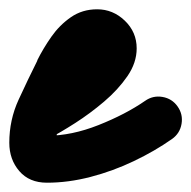

<svg xmlns="http://www.w3.org/2000/svg" viewBox="-59 -335 411 413"><path d="M-22 -59Q-32 -77 -26 -97Q-20 -117 -1 -127Q9 -132 30.5 -145.5Q52 -159 76 -176Q100 -193 117 -208Q134 -223 134 -231Q134 -232 134 -231Q134 -230 134 -228Q135 -225 136 -223Q140 -215 149 -214Q149 -214 150 -214Q145 -214 137 -202.5Q129 -191 122 -178Q115 -165 113 -161Q112 -161 112 -161Q112 -160 112 -160Q97 -130 79.5 -96.5Q62 -63 62 -28Q62 -27 56 -34Q50 -41 43 -43Q43 -43 42 -43Q95 -43 153 -66Q211 -89 253 -118Q253 -118 253 -118Q253 -118 253 -118Q270 -130 290.5 -126.5Q311 -123 323 -106Q335 -89 331.5 -68.5Q328 -48 311 -36Q274 -10 229 11.5Q184 33 136 45.5Q88 58 42 58Q4 58 -17.5 33Q-39 8 -39 -28Q-39 -77 -19 -120.5Q1 -164 22 -206Q22 -206 22 -205Q21 -205 21 -205Q34 -231 51.5 -256Q69 -281 93.5 -298Q118 -315 150 -315Q184 -315 209.5 -290.5Q235 -266 235 -231Q235 -200 215 -171Q195 -142 165 -116.5Q135 -91 103 -70.5Q71 -50 46 -37Q28 -28 8 -34Q-12 -40 -22 -59Z"/></svg>

Font: FRB American Cursive Ultra
Style: Bold Italic
Weight: 1000
Italic angle: -25°
Version: Version 2.0;Modular Font Editor K font №1